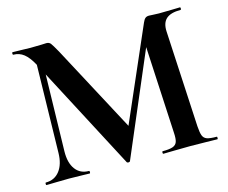

<svg xmlns="http://www.w3.org/2000/svg" viewBox="-91 -750 1039 875"><g transform="rotate(-15 428.5 -312.5)"><path d="M127 -602 156 -600 145 -127Q144 -73 166.5 -42.5Q189 -12 230 -12Q233 -12 233 -6Q233 0 230 0Q203 0 188 -1L133 -2L70 -1Q54 0 27 0Q24 0 24 -6Q24 -12 27 -12Q68 -12 92 -43Q116 -74 117 -127ZM833 0Q799 0 779 -1L705 -2L630 -1Q611 0 578 0Q575 0 575 -6Q575 -12 578 -12Q610 -12 625.5 -17.5Q641 -23 646 -37Q651 -51 649 -81L626 -525L677 -605L422 -7Q420 -3 414 -3Q408 -3 406 -7L125 -542Q105 -579 83.5 -596Q62 -613 34 -613Q31 -613 31 -619Q31 -625 34 -625L81 -624Q95 -623 117 -623L170 -624Q179 -625 193 -625Q206 -625 213 -616Q220 -607 239 -573L463 -153L413 -63L647 -600Q653 -614 659.5 -619.5Q666 -625 677 -625Q686 -625 697.5 -624Q709 -623 724 -623L783 -624Q797 -625 823 -625Q826 -625 826 -619Q826 -613 823 -613Q776 -613 755 -594Q734 -575 736 -535L760 -81Q762 -50 767.5 -36Q773 -22 787.5 -17Q802 -12 833 -12Q835 -12 835 -6Q835 0 833 0Z"/></g></svg>

Font: Cormorant SC
Style: Bold
Weight: 700
Designer: Christian Thalmann (Catharsis Fonts)
Foundry: Catharsis Fonts
Version: Version 4.000